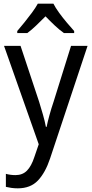

<svg xmlns="http://www.w3.org/2000/svg" viewBox="-20 -786 499 1046"><path d="M2 -536H92L193 -232Q204 -196 214 -161.5Q224 -127 230 -95H234Q239 -120 249 -157Q259 -194 272 -232L367 -536H457L253 77Q227 155 186.5 197.5Q146 240 77 240Q57 240 41 237.5Q25 235 12 232V161Q22 164 36 166Q50 168 64 168Q103 168 127 143.5Q151 119 167 70L191 0ZM271 -766Q282 -744 302 -716.5Q322 -689 344 -663Q366 -637 384 -617V-606H328Q304 -623 278.5 -647Q253 -671 228 -697Q202 -671 177 -647Q152 -623 129 -606H74V-617Q92 -638 113.5 -664.5Q135 -691 154.5 -717.5Q174 -744 186 -766Z"/></svg>

Font: Noto Sans Sinhala SemiCondensed
Style: Regular
Weight: 400
Width: 4
Designer: Jelle Bosma - Monotype Design Team
Foundry: Monotype Imaging Inc.
Version: Version 2.006; ttfautohint (v1.8.4.7-5d5b)